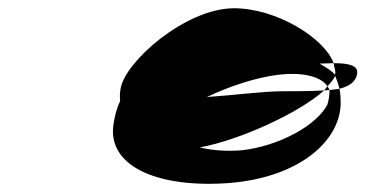

<svg xmlns="http://www.w3.org/2000/svg" viewBox="-20 -723 926 465"><path d="M255 -423C239 -325 352 -269 524 -279C696 -289 801 -376 805 -469C805 -483 805 -496 802 -508C796 -507 788 -506 778 -505C778 -495 777 -483 773 -470C748 -420 656 -369 565 -359C528 -356 492 -359 464 -366C562 -384 705 -450 765 -504C731 -502 695 -502 664 -502C618 -502 542 -492 481 -488C535 -514 602 -536 655 -542C715 -549 758 -537 773 -514C782 -524 790 -533 792 -541C785 -551 769 -560 754 -569C764 -569 778 -570 788 -570C766 -631 649 -703 547 -703C429 -703 282 -573 272 -508C270 -498 270 -488 271 -478C262 -460 258 -441 255 -423ZM765 -504C771 -504 772 -505 778 -505C777 -508 775 -511 773 -514C771 -511 767 -507 765 -504ZM788 -570C789 -561 793 -553 792 -545L791 -541C795 -531 800 -519 802 -508C825 -514 842 -524 845 -545C848 -565 823 -570 788 -570Z"/></svg>

Font: Ampere
Style: SCUltExtIta
Weight: 400
Version: Version 1